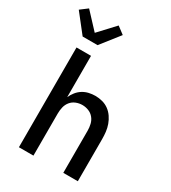

<svg xmlns="http://www.w3.org/2000/svg" viewBox="-258 -1108 1091 1225"><g transform="rotate(30 287.5 -495.5)"><path d="M83 0V-735H190V-431Q200 -453 215 -472Q230 -491 250.5 -504Q271 -517 295 -522.5Q319 -528 343 -528Q369 -528 395 -521Q421 -514 442 -498.5Q463 -483 478 -461Q493 -439 502 -414Q511 -389 514 -362.5Q517 -336 517 -310V0H410V-310Q410 -334 404.5 -357.5Q399 -381 384 -399.5Q369 -418 346.5 -427Q324 -436 300 -436Q276 -436 253.5 -427Q231 -418 216 -399.5Q201 -381 195.5 -357.5Q190 -334 190 -310V0ZM82 -815 -25 -951 28 -991 137 -874 246 -991 299 -951 192 -815Z"/></g></svg>

Font: Iosevka Aile Semibold
Style: Regular
Weight: 600
Designer: Belleve Invis
Foundry: Belleve Invis
Version: Version 31.1.0; ttfautohint (v1.8.4)